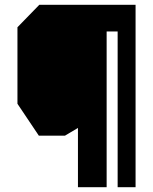

<svg xmlns="http://www.w3.org/2000/svg" viewBox="-20 -783 640 803"><path d="M144.5 -763 53 -669V-349L142.5 -215.5H251.5L306 -248V0H426V-651.5H472V0H547V-763Z"/></svg>

Font: Kode
Style: Regular
Weight: 400
Monospace: yes
Designer: Isa Ozler
Foundry: Kadena LLC
Version: Version 1.000;gftools[0.9.28]